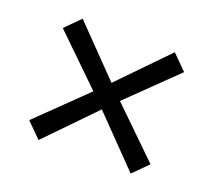

<svg xmlns="http://www.w3.org/2000/svg" viewBox="-87 -602 771 693"><g transform="rotate(20 298.0 -255.0)"><path d="M121 -22 65 -78 247 -255 65 -432 121 -488 298 -306 475 -488 531 -432 349 -255 531 -78 475 -22 298 -204Z"/></g></svg>

Font: Jost*
Style: Regular
Weight: 400
Version: Version 3.7